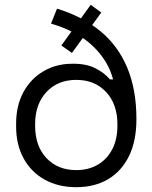

<svg xmlns="http://www.w3.org/2000/svg" viewBox="-20 -764 631 798"><path d="M47 -238V-250Q47 -325 77 -380.5Q107 -436 160 -467.5Q213 -499 280 -499Q336 -500 374 -481.5Q412 -463 437 -434H450Q430 -511 366.5 -572Q303 -633 192 -666L217 -728Q322 -696 396 -635.5Q470 -575 508.5 -483.5Q547 -392 547 -269Q547 -178 516 -115Q485 -52 429 -19Q373 14 297 14Q222 14 165.5 -17.5Q109 -49 78 -106Q47 -163 47 -238ZM468 -241V-248Q468 -331 421 -381.5Q374 -432 297 -432Q220 -432 173 -381.5Q126 -331 126 -248V-241Q126 -157 173 -107Q220 -57 297 -57Q348 -57 386.5 -79.5Q425 -102 446.5 -143.5Q468 -185 468 -241ZM279 -544 235 -575 357 -744 401 -712Z"/></svg>

Font: Space Grotesk Frontify
Style: Regular
Weight: 400
Designer: Florian Karsten
Version: Version 2.000